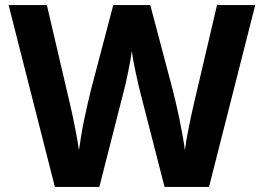

<svg xmlns="http://www.w3.org/2000/svg" viewBox="-20 -734 1036 754"><path d="M982.3 -714 800.8 0H626.2L530.6 -372.2Q527 -385.9 522.2 -407.3Q517.4 -428.7 512.1 -453Q506.8 -477.2 503 -498.7Q499.2 -520.3 497.6 -534Q496 -520.3 492.3 -498.7Q488.6 -477.2 483.6 -453Q478.6 -428.7 473.7 -407.1Q468.8 -385.5 464.8 -371.1L370.1 0H195.5L13.8 -714H164L254.8 -325.6Q259 -308.7 264 -285Q269 -261.2 274.1 -235.8Q279.2 -210.3 283.4 -186.3Q287.7 -162.4 290 -144Q293.7 -170.1 299 -202.1Q304.3 -234.1 311.1 -266.9Q318 -299.8 324.9 -329.5Q331.8 -359.2 337.2 -381.2L424.8 -714H570.2L658.5 -380Q664.3 -358.3 671.2 -328.1Q678.1 -297.8 685 -264.9Q691.8 -231.9 697.4 -200.1Q703.1 -168.3 706.1 -144Q709.1 -169 715.3 -202.3Q721.5 -235.6 728.5 -268.9Q735.5 -302.3 741.1 -325.4L832.2 -714Z"/></svg>

Font: Noto Sans Khmer
Style: Regular
Weight: 400
Designer: Danh Hong and the Monotype Design Team
Foundry: Monotype Imaging Inc.
Version: Version 2.003